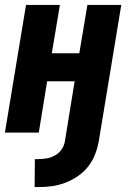

<svg xmlns="http://www.w3.org/2000/svg" viewBox="-20 -540 540 782"><path d="M121 222 122 108H136Q153 108 170.5 105Q188 102 204 93Q220 84 230.5 69Q241 54 244 37L284 -209H172L138 0H0L86 -520H224L191 -323H303L336 -520H474L382 37Q377 64 366.5 90.5Q356 117 338 139.5Q320 162 295.5 178.5Q271 195 244 205Q217 215 190 218.5Q163 222 136 222Z"/></svg>

Font: Iosevka Curly Heavy
Style: Italic
Weight: 900
Italic angle: -9°
Monospace: yes
Designer: Belleve Invis
Foundry: Belleve Invis
Version: Version 22.1.2; ttfautohint (v1.8.4)